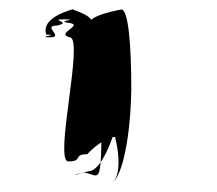

<svg xmlns="http://www.w3.org/2000/svg" viewBox="-20 -419 483 427"><path d="M83 -342C116 -342 58 -336 91 -336C124 -336 73 -362 106 -362C144 -370 85 -376 123 -376C160 -376 100 -372 134 -368C168 -363 102 -345 135 -336C168 -336 99 -60 132 -60C166 -60 141 -76 174 -76C208 -112 235 -116 236 -114C253 -44 238 -12 225 -12C246 -12 270 -94 272 -221C272 -322 265 -398 250 -398C255 -398 166 -386 177 -359C207 -383 130 -399 142 -399C150 -399 69 -384 83 -342ZM168 -35C145 -32 130 -24 176 -38C220 -38 260 -198 260 -264C260 -331 250 -391 228 -391C222 -391 206 -311 206 -202C206 10 204 -30 168 -35Z"/></svg>

Font: Zinc
Style: Regular
Weight: 400
Version: Version 1